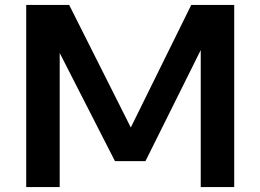

<svg xmlns="http://www.w3.org/2000/svg" viewBox="-20 -760 1058 780"><path d="M86.5 0V-740H261L522.5 -220H500.5L757 -740H931.5V0H795.5V-623H828.5L571 -105.5H447L182.5 -623H222.5V0Z"/></svg>

Font: Encode Sans SC Expanded SemiBold
Style: Regular
Weight: 600
Width: 7
Designer: Multiple Designers
Foundry: Impallari Type
Version: Version 3.002